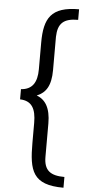

<svg xmlns="http://www.w3.org/2000/svg" viewBox="-62 -816 451 1014"><g transform="rotate(5 163.0 -309.0)"><path d="M315 164V107C241 107 206 82 206 10V-167C206 -250 178 -292 132 -309C179 -328 206 -366 206 -450V-627C208 -698 238 -726 315 -726V-782C166 -782 131 -718 131 -589V-448C131 -377 105 -339 46 -335V-281C109 -279 131 -238 131 -164V-58C131 89 150 164 315 164Z"/></g></svg>

Font: Repo
Style: Regular
Weight: 400
Designer: Stefan Peev
Foundry: Context Ltd
Version: Version 0.000